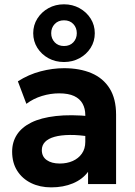

<svg xmlns="http://www.w3.org/2000/svg" viewBox="-20 -834 610 870"><path d="M212 15Q161 15 121 -4.5Q81 -24 58 -60.2Q35 -96.5 35 -147Q35 -190 56.5 -223.5Q78 -257 121.8 -278.8Q165.5 -300.5 232.8 -308.2Q300 -316 391.5 -307L393 -214Q338.5 -223 296.8 -222.5Q255 -222 226.8 -214Q198.5 -206 184 -190.8Q169.5 -175.5 169.5 -154Q169.5 -124.5 191.5 -108.8Q213.5 -93 251 -93Q283.5 -93 309.5 -104.5Q335.5 -116 351 -138Q366.5 -160 366.5 -191.5V-312.5Q366.5 -342 354.2 -364.2Q342 -386.5 316 -398.8Q290 -411 248 -411Q209 -411 170.2 -399.2Q131.5 -387.5 99.5 -363.5L61 -465.5Q109.5 -496.5 164 -510.8Q218.5 -525 270.5 -525Q341.5 -525 394.5 -502.5Q447.5 -480 476.8 -433.2Q506 -386.5 506 -314.5V0H379V-55.5Q354 -21.5 310.5 -3.2Q267 15 212 15ZM270 -553Q231 -553 199.5 -570.2Q168 -587.5 149.2 -617.2Q130.5 -647 130.5 -683.5Q130.5 -720 149.2 -749.8Q168 -779.5 199.5 -797Q231 -814.5 270 -814.5Q308.5 -814.5 340.2 -797Q372 -779.5 390.8 -749.8Q409.5 -720 409.5 -683.5Q409.5 -647 390.8 -617.2Q372 -587.5 340.2 -570.2Q308.5 -553 270 -553ZM270 -625.5Q296.5 -625.5 312.2 -642.2Q328 -659 328 -683.5Q328 -708.5 312.2 -725.2Q296.5 -742 270 -742Q244 -742 228 -725.2Q212 -708.5 212 -683.5Q212 -659 228 -642.2Q244 -625.5 270 -625.5Z"/></svg>

Font: Geologica Roman SemiBold
Style: Regular
Weight: 600
Designer: Sindre Bremnes, Frode Helland
Foundry: Monokrom Skriftforlag AS
Version: Version 1.010;gftools[0.9.28]